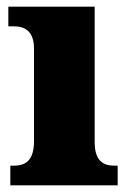

<svg xmlns="http://www.w3.org/2000/svg" viewBox="-20 -556 393 576"><path d="M11 0H333V-59H323C288 -59 264 -75 264 -130V-536H5V-477H22C56 -477 82 -461 82 -410V-133C82 -76 58 -59 22 -59H11Z"/></svg>

Font: Noto Serif Tamil SemiCondensed Black
Style: Italic
Weight: 900
Width: 4
Italic angle: -12°
Designer: Indian Type Foundry, Tom Grace, and the Monotype Design Team
Foundry: Monotype Imaging Inc.
Version: Version 2.003